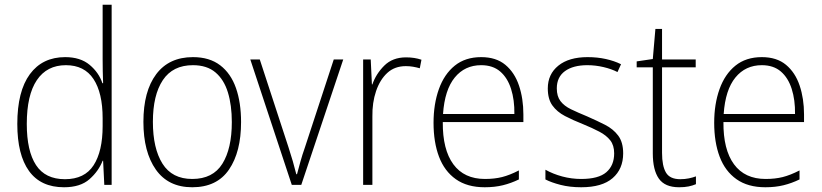

<svg xmlns="http://www.w3.org/2000/svg" viewBox="-20 -780 3466 810"><path d="M250 10Q152 10 102.5 -58.5Q53 -127 53 -257Q53 -395 106 -467Q159 -539 255 -539Q319 -539 358 -506.5Q397 -474 412 -429H415Q413 -481 413 -530V-760H451V0H420L415 -102H413Q396 -58 357.5 -24Q319 10 250 10ZM254 -24Q337 -24 375 -83Q413 -142 413 -248V-281Q413 -388 374.5 -446.5Q336 -505 258 -505Q178 -505 135.5 -442Q93 -379 93 -257Q93 -143 132 -83.5Q171 -24 254 -24Z M997 -265Q997 -139 946 -64.5Q895 10 791 10Q690 10 637.5 -64.5Q585 -139 585 -266Q585 -395 639 -467Q693 -539 794 -539Q864 -539 909 -504.5Q954 -470 975.5 -408.5Q997 -347 997 -265ZM625 -266Q625 -154 665.5 -89.5Q706 -25 791 -25Q878 -25 918 -89Q958 -153 958 -265Q958 -336 941.5 -390Q925 -444 889 -474.5Q853 -505 794 -505Q709 -505 667 -442Q625 -379 625 -266Z M1211 0 1036 -529H1076L1197 -159Q1217 -98 1230 -45H1233Q1240 -71 1247.5 -98.5Q1255 -126 1266 -157L1388 -529H1428L1251 0Z M1693 -538Q1729 -538 1758 -528L1751 -492Q1737 -496 1722.5 -498.5Q1708 -501 1692 -501Q1645 -501 1614 -472.5Q1583 -444 1566.5 -395.5Q1550 -347 1551 -288V0H1512V-529H1544L1549 -424H1551Q1566 -468 1601 -503Q1636 -538 1693 -538Z M2010 -539Q2073 -539 2112 -506.5Q2151 -474 2169.5 -419Q2188 -364 2188 -297V-265H1848Q1847 -149 1892.5 -87Q1938 -25 2026 -25Q2066 -25 2098 -33Q2130 -41 2169 -61V-23Q2136 -7 2101.5 1.5Q2067 10 2025 10Q1951 10 1903 -24Q1855 -58 1832 -119Q1809 -180 1809 -262Q1809 -341 1831.5 -404Q1854 -467 1898.5 -503Q1943 -539 2010 -539ZM2010 -505Q1941 -505 1898.5 -453Q1856 -401 1849 -299H2150Q2151 -358 2136 -405Q2121 -452 2090 -478.5Q2059 -505 2010 -505Z M2609 -133Q2609 -67 2564.5 -28.5Q2520 10 2432 10Q2384 10 2345 0Q2306 -10 2281 -23V-64Q2313 -46 2352 -35.5Q2391 -25 2432 -25Q2505 -25 2538 -53.5Q2571 -82 2571 -133Q2571 -167 2554.5 -188Q2538 -209 2508.5 -224.5Q2479 -240 2440 -256Q2397 -273 2363.5 -290.5Q2330 -308 2310.5 -335Q2291 -362 2291 -407Q2291 -467 2335.5 -503Q2380 -539 2459 -539Q2500 -539 2536 -531Q2572 -523 2600 -509L2585 -476Q2560 -489 2526 -497Q2492 -505 2458 -505Q2398 -505 2363.5 -480Q2329 -455 2329 -407Q2329 -374 2344.5 -353.5Q2360 -333 2389 -319Q2418 -305 2457 -289Q2498 -271 2532.5 -253.5Q2567 -236 2588 -208Q2609 -180 2609 -133Z M2850 -24Q2869 -24 2886 -27.5Q2903 -31 2916 -36V-3Q2902 3 2885 6.5Q2868 10 2845 10Q2785 10 2759.5 -26.5Q2734 -63 2734 -133V-496H2666V-521L2734 -531L2745 -658H2773V-529H2915V-496H2773V-135Q2773 -80 2789.5 -52Q2806 -24 2850 -24Z M3194 -539Q3257 -539 3296 -506.5Q3335 -474 3353.5 -419Q3372 -364 3372 -297V-265H3032Q3031 -149 3076.5 -87Q3122 -25 3210 -25Q3250 -25 3282 -33Q3314 -41 3353 -61V-23Q3320 -7 3285.5 1.5Q3251 10 3209 10Q3135 10 3087 -24Q3039 -58 3016 -119Q2993 -180 2993 -262Q2993 -341 3015.5 -404Q3038 -467 3082.5 -503Q3127 -539 3194 -539ZM3194 -505Q3125 -505 3082.5 -453Q3040 -401 3033 -299H3334Q3335 -358 3320 -405Q3305 -452 3274 -478.5Q3243 -505 3194 -505Z"/></svg>

Font: Noto Sans Gujarati SemiCondensed ExtraLight
Style: Regular
Weight: 200
Width: 4
Designer: Jelle Bosma - Monotype Design Team, Universal Thirst
Foundry: Monotype Imaging Inc.
Version: Version 2.106; ttfautohint (v1.8.4.7-5d5b)